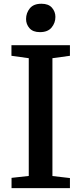

<svg xmlns="http://www.w3.org/2000/svg" viewBox="-20 -978 423 998"><path d="M129.5 -63.5V-675.5L39.5 -688V-743H343.5V-688L252.5 -675.5V-63L343.5 -52.5V0H40V-53.5ZM187 -811Q151.5 -811 133.5 -831.2Q115.5 -851.5 115.5 -879Q115.5 -910.5 135 -934.5Q154.5 -958.5 195 -958.5H196Q232 -958.5 250 -938Q268 -917.5 268 -890Q268 -859 248.2 -835Q228.5 -811 188 -811Z"/></svg>

Font: Merriweather SemiBold
Style: Regular
Weight: 600
Version: Version 2.100